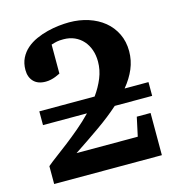

<svg xmlns="http://www.w3.org/2000/svg" viewBox="-103 -772 793 861"><g transform="rotate(-15 293.5 -341.5)"><path d="M396 -268.1Q351.6 -228.5 295.9 -189.5Q240.2 -150.4 175.8 -107.9H460L479 -195.8H543V0H43V-83Q59.6 -97.2 85.7 -116.5Q111.8 -135.7 142.1 -159.2Q172.4 -182.6 204.8 -210Q237.3 -237.3 267.1 -268.1H63V-332H319.8Q344.7 -366.7 359.9 -403.8Q375 -440.9 375 -480Q375 -509.8 366.2 -534.7Q357.4 -559.6 341.3 -577.6Q325.2 -595.7 302.2 -606Q279.3 -616.2 251 -616.2Q240.7 -616.2 233.6 -615.7Q226.6 -615.2 220.5 -614Q214.4 -612.8 208.3 -611.1Q202.1 -609.4 193.8 -606.9V-472.2Q183.1 -466.8 171.9 -462.4Q162.1 -458.5 150.1 -455.8Q138.2 -453.1 126 -453.1Q89.4 -453.1 70.1 -473.4Q50.8 -493.7 50.8 -526.9Q50.8 -558.1 62.7 -582Q74.7 -606 94.7 -623.3Q114.7 -640.6 140.4 -652.1Q166 -663.6 193.1 -670.4Q220.2 -677.2 246.8 -680.2Q273.4 -683.1 294.9 -683.1Q342.3 -683.1 383.8 -669.7Q425.3 -656.2 456.1 -631.1Q486.8 -606 504.4 -569.8Q522 -533.7 522 -488.8Q522 -445.8 505.6 -407.2Q489.3 -368.7 459 -332H569.8V-268.1Z"/></g></svg>

Font: Charis SIL Phon
Style: Bold
Weight: 700
Foundry: SIL International
Version: Version 5.000